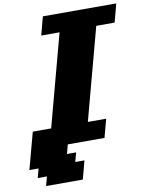

<svg xmlns="http://www.w3.org/2000/svg" viewBox="-149 -956 998 1288"><g transform="rotate(-10 350.0 -312.5)"><path d="M58.1 250H308.1Q314 229 325 187.3Q335.9 145.5 341.3 125H278.8L295.9 62.5H233.4L250 0H500Q505.9 -21 516.8 -62.5Q527.8 -104 533.7 -125H408.7Q436.5 -229.5 492.4 -437.7Q548.3 -646 576.2 -750H701.2Q707 -771 718 -812.5Q729 -854 734.4 -875H234.4Q229 -854 217.8 -812.5Q206.5 -771 201.2 -750H326.2Q298.3 -646 242.4 -437.5Q186.5 -229 158.7 -125H33.7Q22.5 -83.5 0 0Q-22.5 83.5 -33.7 125H28.8L12.2 187.5H74.7Z"/></g></svg>

Font: Faithful 32x
Style: BoldOblique
Weight: 400
Foundry: Faithful Resource Pack
Version: Version 1.0; January 27, 2023